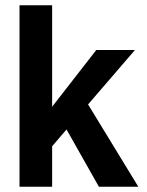

<svg xmlns="http://www.w3.org/2000/svg" viewBox="-20 -710 560 730"><path d="M178.2 -153.8V0H54.2V-689.9H178.2V-304.2L346.2 -520H493.2L314.9 -313L505.9 0H356L232.9 -217.8Z"/></svg>

Font: D-DIN-PRO
Style: Bold
Weight: 700
Designer: Charles Nix
Foundry: Datto Inc.
Version: Version 1.000;hotconv 1.0.109;makeotfexe 2.5.65596